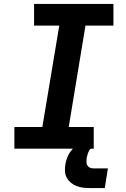

<svg xmlns="http://www.w3.org/2000/svg" viewBox="-20 -755 640 975"><path d="M53 0V-110H195L281 -625H153V-735H556V-625H414L329 -110H456V0ZM512 200H437Q419 200 401.5 198Q384 196 368 189.5Q352 183 339.5 172.5Q327 162 319 147.5Q311 133 310 115Q309 97 312 79Q315 63 320.5 47.5Q326 32 335.5 18Q345 4 358.5 -7.5Q372 -19 387.5 -26Q403 -33 419 -36Q435 -39 451 -39L445 0Q438 0 434 7Q430 14 427.5 20.5Q425 27 423.5 34Q422 41 420 47Q419 57 419 66.5Q419 76 423 84Q427 92 435.5 96Q444 100 453 100H528Z"/></svg>

Font: Iosevka Slab XBdEx
Style: Italic
Weight: 800
Width: 7
Italic angle: -9°
Monospace: yes
Designer: Belleve Invis
Foundry: Belleve Invis
Version: Version 11.1.1; ttfautohint (v1.8.3)